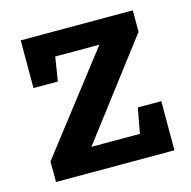

<svg xmlns="http://www.w3.org/2000/svg" viewBox="-84 -611 693 695"><g transform="rotate(-15 262.5 -264.0)"><path d="M43 0V-77.1L323.2 -439.5H157.7L143.6 -349.6H52.2V-528.3H472.2V-447.8L199.7 -89.8H381.3L398.9 -184.1H486.8V0Z"/></g></svg>

Font: Roboto Slab Medium
Style: Regular
Weight: 500
Designer: Google
Version: Version 2.001; ttfautohint (v1.8.3)